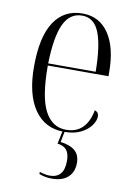

<svg xmlns="http://www.w3.org/2000/svg" viewBox="-87 -599 614 888"><g transform="rotate(10 219.5 -155.5)"><path d="M238 10Q148 10 98.5 -61.5Q49 -133 49 -263Q49 -404 95.5 -474Q142 -544 228 -544Q308 -544 352 -478.5Q396 -413 396 -296V-279H111Q111 -131 145.5 -66Q180 -1 245 -1Q293 -1 322 -29.5Q351 -58 361 -113Q380 -107 380 -87Q380 -67 364 -44.5Q348 -22 316.5 -6Q285 10 238 10ZM334 -289Q333 -412 308.5 -473Q284 -534 228 -534Q170 -534 142 -474Q114 -414 111 -289ZM220 233Q189 233 160 222V212Q188 221 208 221Q240 221 257.5 201.5Q275 182 275 140Q275 106 261 89Q247 72 218 69L232 2H242L231 59Q274 64 298 83.5Q322 103 322 142Q322 184 295.5 208.5Q269 233 220 233Z"/></g></svg>

Font: Noto Serif Display Condensed Light
Style: Regular
Weight: 300
Width: 3
Designer: Monotype Design Team
Foundry: Monotype Imaging Inc.
Version: Version 2.009